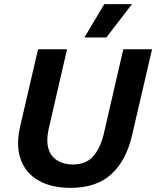

<svg xmlns="http://www.w3.org/2000/svg" viewBox="-20 -898 755 928"><path d="M321 10Q228 10 165.5 -26Q103 -62 79.5 -129.5Q56 -197 78 -290L164 -660H304L214 -269Q203 -215 214.5 -178Q226 -141 257.5 -122Q289 -103 333 -103Q395 -103 430 -142Q465 -181 482 -253L576 -660H715L618 -243Q590 -122 518 -56Q446 10 321 10ZM484 -878H618L494 -717H388Z"/></svg>

Font: Kantumruy Pro SemiBold
Style: Italic
Weight: 600
Italic angle: -13°
Version: Version 1.002